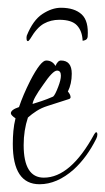

<svg xmlns="http://www.w3.org/2000/svg" viewBox="-20 -464 271 495"><path d="M137 -444Q172 -444 190.5 -427Q209 -410 206 -369Q205 -363 200.5 -361Q196 -359 193 -359Q192 -384 178.5 -398.5Q165 -413 133 -413Q111 -413 93 -403Q75 -393 58 -364Q54 -358 52 -358Q49 -358 48.5 -363Q48 -368 49 -372Q65 -412 89.5 -428Q114 -444 137 -444ZM82 11Q13 11 13 -93Q13 -110 14.5 -126.5Q16 -143 20 -159Q8 -167 8 -172Q8 -181 29 -188Q39 -218 58 -256Q85 -308 99 -308Q115 -308 123 -294Q129 -308 137 -308Q165 -308 165 -274Q165 -248 155 -228Q162 -220 162 -213Q162 -211 159 -209L103 -191Q87 -186 74.5 -178Q62 -170 52 -161Q41 -128 41 -90Q41 -6 93 -6Q162 -6 223 -118Q226 -123 228 -123Q231 -123 231 -117Q231 -112 228 -106Q204 -58 170 -27Q127 11 82 11ZM64 -196Q74 -199 87.5 -203.5Q101 -208 117 -215Q122 -219 130 -240Q137 -258 137 -269Q137 -282 127 -282Q116 -282 91 -245Q65 -209 64 -196Z"/></svg>

Font: Shalimar
Style: Regular
Weight: 400
Designer: Robert E. Leuschke
Foundry: Robert E. Leuschke
Version: Version 1.010; ttfautohint (v1.8.3)